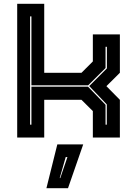

<svg xmlns="http://www.w3.org/2000/svg" viewBox="-20 -720 718 1005"><path d="M70 0V-700H211.5V-339H406.5L466 -398.5V-540H607.5V-339L537 -269L607.5 -197.5V0H466V-138.5L406.5 -197.5H211.5V0ZM137.5 -67.5H144.5V-266.5H440.5L532.5 -171.5V-67.5H539V-173.5L447 -269.5L539.5 -362V-475H532.5V-364L441.5 -273.5H144.5V-634H137.5ZM223 265 280 36H415.5L336 265ZM292.5 212H295.5L333 102H324Z"/></svg>

Font: Tourney Expanded ExtraBold
Style: Regular
Weight: 800
Width: 7
Designer: Tyler Finck
Foundry: Etcetera Type Co
Version: Version 1.010; ttfautohint (v1.8.3)